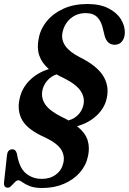

<svg xmlns="http://www.w3.org/2000/svg" viewBox="-22 -734 644 959"><path d="M189 205Q150 205 126.5 195.5Q103 186 90 176.2Q77 166.5 69.5 166.5Q61.5 166.5 52.5 175.8Q43.5 185 34.5 194.2Q25.5 203.5 17.5 203.5Q-4 203.5 -2 178L13 40.5Q15.5 15.5 35.5 12Q55.5 9 62.5 33.5Q73.5 103.5 107 131.5Q140.5 159.5 187 159.5Q228 159.5 256.8 138.2Q285.5 117 294 81.5Q303 45.5 284 14Q265 -17.5 205.5 -46.5Q118 -84.5 90 -132.2Q62 -180 76 -241Q86.5 -292.5 125.2 -331.8Q164 -371 222 -389Q151 -450 171.5 -542.5Q180 -589.5 212 -628.5Q244 -667.5 295.5 -690.8Q347 -714 414.5 -714Q477 -714 519 -692.8Q561 -671.5 581.8 -638.2Q602.5 -605 601.5 -568.5Q600.5 -543.5 587.2 -527Q574 -510.5 551 -510.5Q512.5 -510.5 500.5 -556L493.5 -584.5Q485.5 -625.5 465 -647Q444.5 -668.5 406.5 -668.5Q362 -668.5 330.8 -642Q299.5 -615.5 290.5 -573Q274.5 -500 376 -448.5Q461 -406.5 492.8 -355.8Q524.5 -305 511.5 -245Q501.5 -195.5 461.8 -157.8Q422 -120 363 -103.5Q404.5 -70 415.8 -33Q427 4 417.5 46.5Q408 92 376.8 127.8Q345.5 163.5 297.2 184.2Q249 205 189 205ZM284.5 -151Q304 -142 320 -132.5Q349 -140.5 368.2 -160.5Q387.5 -180.5 394 -207Q403.5 -243.5 382.2 -277.5Q361 -311.5 297.5 -343.5Q277.5 -352.5 260.5 -362.5Q233.5 -353.5 214.8 -332.2Q196 -311 190 -284Q182 -245 203.8 -212.8Q225.5 -180.5 284.5 -151Z"/></svg>

Font: Fraunces 72pt Soft SemiBold
Style: Italic
Weight: 600
Italic angle: -16°
Version: Version 1.000;[b76b70a41]